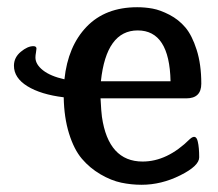

<svg xmlns="http://www.w3.org/2000/svg" viewBox="-20 -507 610 537"><path d="M19 -323.2Q19 -346.2 38.1 -362.1Q57.1 -377.9 73.2 -377.9Q82 -377.9 82 -371.1Q82 -368.2 80.6 -360.1Q79.1 -352.1 79.1 -346.2Q79.1 -327.1 100.1 -310.5Q121.1 -293.9 160.2 -285.2Q169.9 -377.9 222.4 -432.4Q274.9 -486.8 363.8 -486.8Q385.7 -486.8 407 -482.9Q428.2 -479 454.1 -465.6Q480 -452.1 498.5 -430.2Q517.1 -408.2 530 -367.7Q543 -327.1 543 -272.9Q543 -231.9 501 -231.9H261.2Q263.2 -192.9 265.1 -180.2Q283.2 -55.2 378.9 -55.2Q447.8 -55.2 511.2 -118.2Q528.3 -133.3 533.2 -110.8Q537.1 -94.7 537.1 -66.9Q537.1 -43 484.1 -16.6Q431.2 9.8 376 9.8Q347.2 9.8 319.1 3.9Q291 -2 261 -19.5Q231 -37.1 209 -63Q187 -88.9 173.1 -133.5Q159.2 -178.2 158.2 -234.9Q94.2 -242.7 56.6 -265.9Q19 -289.1 19 -323.2ZM262.2 -279.8H457Q454.1 -421.9 365.2 -421.9Q277.3 -421.9 262.2 -279.8Z"/></svg>

Font: CMU Sans Serif Demi Condensed
Style: DemiCondensed
Weight: 600
Width: 3
Version: Version 0.7.0